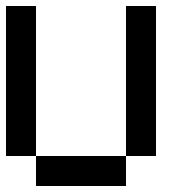

<svg xmlns="http://www.w3.org/2000/svg" viewBox="-20 -620 640 640"><path d="M0 -100V-600H100V-100ZM400 -100V0H100V-100ZM400 -600H500V-100H400Z"/></svg>

Font: Galmuri9 Regular
Style: Regular
Weight: 400
Designer: Lee Minseo (quiple)
Version: Version 2.399;hotconv 1.1.1;makeotfexe 2.6.0 DEVELOPMENT